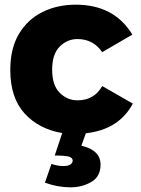

<svg xmlns="http://www.w3.org/2000/svg" viewBox="-20 -567 602 821"><path d="M282 234Q226 234 172 214L200 134Q226 143 251 143Q287 143 291 121Q291 107 273.5 102.5Q256 98 214 98L246 2Q146 -15 85 -82Q24 -149 24 -268Q24 -360 61 -422Q98 -484 161.5 -515.5Q225 -547 304 -547Q468 -547 546 -419L417 -344Q379 -400 311 -400Q268 -400 235.5 -368Q203 -336 203 -269Q203 -202 235.5 -170Q268 -138 311 -138Q383 -138 417 -199L548 -124Q489 -13 347 3L328 56Q410 75 410 137Q410 188 370.5 211Q331 234 282 234Z"/></svg>

Font: Argentum Novus
Style: Bold
Weight: 700
Designer: Julieta Ulanovsky (font) & Cristiano Sobral (main changes)
Foundry: Julieta Ulanovsky (font) & Cristiano Sobral (main changes)
Version: Version 3.00;November 27, 2020;FontCreator 13.0.0.2655 64-bi